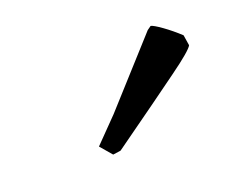

<svg xmlns="http://www.w3.org/2000/svg" viewBox="-48 -767 393 325"><g transform="rotate(-20 148.5 -604.5)"><path d="M110 -513 92 -534 134 -577 237 -691 244 -696Q249 -695 263 -685Q277 -675 291 -662L294 -643Q292 -639 281.5 -630Q271 -621 251 -606.5Q231 -592 200 -569.5Q169 -547 124 -515Z"/></g></svg>

Font: Labrada Medium
Style: Italic
Weight: 500
Italic angle: -7°
Designer: Mercedes Jáuregui
Foundry: Omnibus-Type Team
Version: Version 1.000